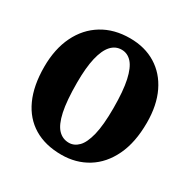

<svg xmlns="http://www.w3.org/2000/svg" viewBox="-164 -872 1032 1044"><g transform="rotate(30 352.0 -350.0)"><path d="M361.6 -717.8Q455 -717.8 524.2 -675.2Q593.5 -632.7 631.6 -553.7Q669.7 -474.7 669.7 -365.2Q669.7 -241.2 628.6 -155.8Q587.6 -70.3 516 -26.2Q444.5 18 352.9 18Q251.6 18 180.2 -25Q108.9 -67.9 71.5 -150.1Q34 -232.3 34 -349.9Q34 -462.7 74.5 -545.3Q114.9 -627.9 188.5 -672.8Q262.2 -717.8 361.6 -717.8ZM472.5 -342.9Q472.5 -450.8 458.1 -516.4Q443.7 -581.9 417 -611.5Q390.3 -641.1 353.1 -641.1Q314.3 -641.1 287.3 -611.1Q260.3 -581.1 245.9 -519.9Q231.6 -458.7 231.6 -364.9Q231.6 -251.8 246 -184.7Q260.5 -117.6 288.2 -88.1Q316 -58.7 355.8 -58.7Q389 -58.7 415.4 -85.3Q441.8 -112 457.2 -174.1Q472.5 -236.2 472.5 -342.9Z"/></g></svg>

Font: Fraunces SuperSoft 9pt
Style: Regular
Weight: 900
Version: Version 1.000;[b76b70a41]